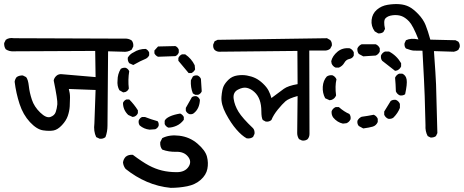

<svg xmlns="http://www.w3.org/2000/svg" viewBox="-28 -741 2249 931"><path d="M455.1 -68.4 438.5 -76.2Q424.8 -104.5 429.7 -142.6L435.5 -304.7L305.7 -309.6Q311.5 -289.1 311.5 -268.6Q311.5 -248 310.1 -225.1Q308.6 -202.1 300.8 -179.2Q293 -156.2 272.5 -134.3Q252 -112.3 231.9 -108.4Q211.9 -104.5 181.2 -108.9Q150.4 -113.3 117.2 -148.9Q84 -184.6 66.9 -236.8Q49.8 -289.1 43 -344.7Q44.9 -357.4 52.7 -367.2Q65.4 -376 83 -375L98.6 -367.2Q108.4 -355.5 111.8 -323.7Q115.2 -292 126.5 -257.8Q137.7 -223.6 167 -195.3Q196.3 -167 216.3 -173.8Q236.3 -180.7 242.2 -197.8Q248 -214.8 250 -235.4Q252 -255.9 232.4 -350.6Q234.4 -363.3 245.6 -373.5Q256.8 -383.8 275.4 -380.9L435.5 -367.2L433.6 -494.1L41 -492.2Q17.6 -490.2 0 -502Q-8.8 -514.6 -7.8 -532.2L0 -547.9Q15.6 -559.6 40 -555.7L572.3 -553.7Q594.7 -555.7 610.4 -544.9Q620.1 -533.2 618.2 -515.6L610.4 -500Q590.8 -487.3 567.4 -490.2L496.1 -492.2Q493.2 -161.1 493.2 -131.8Q493.2 -102.5 483.4 -76.2Q471.7 -66.4 455.1 -68.4Z M799.8 169.9Q739.3 164.1 684.6 140.6Q629.9 117.2 581.1 78.1Q570.3 64.5 568.4 46.9Q570.3 31.2 581.1 19.5Q594.7 7.8 616.2 9.8Q663.1 44.9 694.3 61.5Q725.6 78.1 757.8 85.9Q790 93.8 829.1 93.8Q868.2 93.8 885.7 68.4Q903.3 43 883.8 18.6Q864.3 -5.9 827.1 -4.9Q790 -3.9 758.8 -15.6Q747.1 -29.3 749 -51.8L758.8 -71.3Q793.9 -88.9 840.8 -83Q891.6 -77.1 929.7 -44.4Q967.8 -11.7 975.6 18.6Q983.4 48.8 977.5 78.1Q971.7 107.4 945.3 130.9Q918.9 154.3 879.9 162.1Q840.8 169.9 799.8 169.9ZM697.3 -112.3Q669.9 -115.2 649.4 -132.8Q642.6 -142.6 644.5 -156.2Q649.4 -168.9 661.1 -173.8H674.8Q704.1 -162.1 736.3 -153.3Q743.2 -144.5 741.2 -130.9Q736.3 -119.1 724.6 -114.3ZM788.1 -122.1Q775.4 -127.9 770.5 -139.6V-155.3Q775.4 -167 795.4 -176.3Q815.4 -185.5 845.7 -190.4Q857.4 -185.5 863.3 -173.8V-160.2Q847.7 -139.6 827.1 -130.9Q806.6 -122.1 788.1 -122.1ZM615.2 -173.8 593.8 -183.6Q568.4 -208 568.4 -242.2Q573.2 -253.9 585 -258.8H598.6Q622.1 -235.4 640.6 -206.1V-192.4Q635.7 -180.7 624 -175.8ZM890.6 -187.5Q877.9 -192.4 873 -204.1V-217.8L902.3 -269.5Q911.1 -276.4 924.8 -274.4Q936.5 -269.5 941.4 -256.8Q939.5 -213.9 912.1 -192.4Q904.3 -185.5 890.6 -187.5ZM918.9 -281.2 907.2 -288.1Q895.5 -317.4 897.5 -351.6L907.2 -370.1Q916 -377 929.7 -375Q941.4 -370.1 946.3 -358.4L950.2 -297.9Q945.3 -286.1 932.6 -281.2ZM569.3 -293 550.8 -303.7Q539.1 -324.2 542 -351.6Q542 -381.8 557.6 -407.2Q568.4 -414.1 582 -412.1Q593.8 -407.2 598.6 -395.5Q591.8 -354.5 596.7 -311.5Q591.8 -299.8 580.1 -294.9ZM886.7 -386.7Q863.3 -414.1 836.9 -446.3V-460Q842.8 -472.7 854.5 -477.5H870.1Q900.4 -457 916 -424.8L918 -404.3Q912.1 -392.6 900.4 -386.7ZM618.2 -425.8 598.6 -434.6Q589.8 -446.3 591.8 -461.9Q602.5 -479.5 620.1 -487.3Q645.5 -503.9 678.7 -503.9Q690.4 -498 695.3 -486.3V-472.7Q688.5 -459 673.3 -453.6Q658.2 -448.2 618.2 -425.8ZM738.3 -465.8Q726.6 -470.7 720.7 -482.4V-496.1L738.3 -515.6L822.3 -517.6Q834 -512.7 838.9 -500V-486.3Q834 -473.6 822.3 -468.8Z M1436.5 -59.6 1421.9 -66.4Q1413.1 -80.1 1413.1 -95.7L1415 -275.4Q1372.1 -263.7 1356.4 -250Q1340.8 -236.3 1319.3 -210Q1297.9 -183.6 1288.1 -159.2Q1277.3 -149.4 1260.7 -151.4L1246.1 -159.2Q1239.3 -170.9 1239.3 -201.7Q1239.3 -232.4 1231 -255.9Q1222.7 -279.3 1205.6 -294.9Q1188.5 -310.5 1169.4 -314.9Q1150.4 -319.3 1125.5 -306.2Q1100.6 -293 1105 -261.7Q1109.4 -230.5 1128.4 -199.2Q1147.5 -168 1199.2 -119.1Q1208 -108.4 1206.1 -91.8L1199.2 -77.1Q1186.5 -67.4 1168 -70.3Q1144.5 -83 1118.2 -113.3Q1091.8 -143.6 1067.4 -189.5Q1043 -235.4 1045.9 -271.5Q1048.8 -307.6 1056.6 -323.7Q1064.5 -339.8 1081.1 -355.5Q1097.7 -371.1 1122.1 -375Q1146.5 -378.9 1168.9 -375Q1191.4 -371.1 1210 -362.3Q1228.5 -353.5 1247.1 -335.9Q1265.6 -318.4 1274.4 -301.3Q1283.2 -284.2 1288.1 -265.6Q1328.1 -295.9 1348.6 -310.5Q1369.1 -325.2 1415 -333L1414.1 -494.1L1033.2 -490.2Q1021.5 -491.2 1012.7 -499Q1003.9 -508.8 1005.9 -525.4L1012.7 -541L1027.3 -547.9L1557.6 -555.7L1573.2 -546.9Q1583 -536.1 1581.1 -519.5L1573.2 -504.9Q1563.5 -497.1 1551.8 -496.1H1471.7L1472.7 -91.8Q1472.7 -77.1 1463.9 -66.4Q1453.1 -57.6 1436.5 -59.6Z M2059.6 -74.2 2045.9 -81.1Q2033.2 -104.5 2035.2 -133.8Q2031.2 -304.7 2027.8 -356.9Q2024.4 -409.2 2020.5 -495.1Q1992.2 -495.1 1979 -495.6Q1965.8 -496.1 1940.4 -505.9Q1931.6 -515.6 1933.6 -531.2L1940.4 -545.9Q1964.8 -557.6 2001 -549.8Q1974.6 -617.2 1955.6 -637.2Q1936.5 -657.2 1917.5 -663.6Q1898.4 -669.9 1875.5 -667Q1852.5 -664.1 1841.3 -652.3Q1830.1 -640.6 1838.9 -600.6L1831.1 -585.9Q1821.3 -578.1 1805.7 -579.1L1789.1 -588.9Q1770.5 -614.3 1773.9 -644.5Q1777.3 -674.8 1799.3 -693.8Q1821.3 -712.9 1852.1 -717.8Q1882.8 -722.7 1908.7 -720.7Q1934.6 -718.8 1955.1 -708.5Q1975.6 -698.2 2000 -672.9Q2024.4 -647.5 2035.6 -619.6Q2046.9 -591.8 2058.6 -548.8L2180.7 -545.9L2194.3 -539.1Q2203.1 -528.3 2201.2 -512.7L2194.3 -499Q2184.6 -492.2 2172.9 -490.2L2076.2 -493.2Q2085 -371.1 2086.4 -332Q2087.9 -293 2092.8 -95.7L2085.9 -81.1Q2075.2 -73.2 2059.6 -74.2ZM1733.4 -118.2 1711.9 -129.9Q1703.1 -139.6 1705.1 -155.3Q1711.9 -168.9 1725.6 -174.8Q1754.9 -178.7 1784.2 -184.6Q1797.9 -178.7 1803.7 -165V-149.4Q1795.9 -131.8 1779.3 -127Q1762.7 -122.1 1733.4 -118.2ZM1634.8 -141.6Q1607.4 -147.5 1587.9 -170.9Q1578.1 -184.6 1580.1 -202.1Q1585.9 -215.8 1599.6 -221.7H1615.2Q1640.6 -199.2 1666 -188.5Q1673.8 -178.7 1671.9 -163.1Q1666 -149.4 1652.3 -143.6ZM1854.5 -165Q1840.8 -170.9 1835 -184.6V-200.2L1866.2 -251Q1876 -258.8 1891.6 -256.8Q1905.3 -251 1911.1 -237.3V-217.8Q1901.4 -192.4 1879.9 -170.9Q1870.1 -163.1 1854.5 -165ZM1570.3 -254.9 1548.8 -264.6Q1535.2 -290 1537.1 -320.3Q1539.1 -350.6 1556.6 -370.1Q1568.4 -377.9 1584 -376Q1597.7 -370.1 1603.5 -356.4Q1595.7 -323.2 1601.6 -278.3Q1595.7 -262.7 1580.1 -256.8ZM1911.1 -278.3Q1897.5 -284.2 1891.6 -297.9Q1890.6 -334 1887.7 -364.3Q1893.6 -377.9 1907.2 -383.8H1922.9Q1940.4 -376 1943.8 -355Q1947.3 -334 1936.5 -284.2Q1926.8 -276.4 1911.1 -278.3ZM1887.7 -397.5 1825.2 -446.3Q1817.4 -456.1 1819.3 -471.7Q1825.2 -485.4 1838.9 -491.2H1858.4Q1895.5 -471.7 1917 -434.6V-418.9Q1911.1 -405.3 1897.5 -399.4ZM1599.6 -413.1Q1585.9 -418.9 1580.1 -432.6L1578.1 -444.3Q1584 -469.7 1608.4 -490.2Q1632.8 -510.7 1668 -506.8Q1681.6 -501 1687.5 -487.3V-471.7Q1681.6 -458 1666 -455.1Q1650.4 -452.1 1641.6 -436.5Q1632.8 -420.9 1615.2 -413.1ZM1733.4 -467.8 1711.9 -479.5Q1703.1 -491.2 1705.1 -506.8Q1711.9 -520.5 1725.6 -526.4H1793.9Q1807.6 -520.5 1813.5 -506.8V-491.2Q1807.6 -477.5 1793.9 -471.7Z"/></svg>

Font: JasonHandwriting1
Style: Regular
Weight: 400
Version: Version 1.48.20